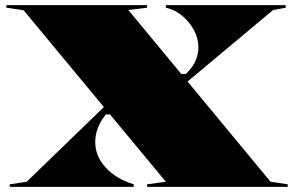

<svg xmlns="http://www.w3.org/2000/svg" viewBox="-20 -728 1146 748"><path d="M553 0V-10L626 -20L72 -688L5 -698V-708H553V-698L480 -689L1034 -20L1101 -10V0ZM18 0V-10L84 -20L394 -320L420 -282H392L389 -278Q369 -252 360 -226Q351 -200 351 -175Q351 -120 391.5 -75.5Q432 -31 501 -10V0ZM675 -440H704L710 -446Q733 -469 743 -494Q753 -519 753 -542Q753 -578 736 -610Q719 -642 690.5 -666Q662 -690 626 -698V-708H1093V-698L1044 -689L703 -404Z"/></svg>

Font: Kalnia SemiExpanded
Style: Bold
Weight: 700
Width: 6
Designer: Frida Medrano
Foundry: Frida Medrano
Version: Version 1.105